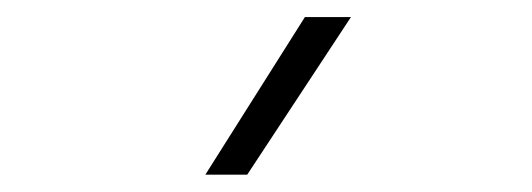

<svg xmlns="http://www.w3.org/2000/svg" viewBox="-20 -815 626 226"><path d="M221.7 -609.4H271L393.1 -794.9H338.9Z"/></svg>

Font: Cascadia Code PL ExtraLight
Style: Regular
Weight: 200
Monospace: yes
Designer: Aaron Bell
Foundry: Saja Typeworks
Version: Version 2404.023